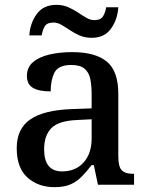

<svg xmlns="http://www.w3.org/2000/svg" viewBox="-20 -762 613 792"><path d="M204 10Q138 10 93.5 -29.5Q49 -69 49 -151Q49 -231 105 -269.5Q161 -308 276 -312L358 -315V-373Q358 -409 352.5 -436Q347 -463 329 -478.5Q311 -494 274 -494Q221 -494 205 -463Q189 -432 189 -385Q141 -385 116 -399.5Q91 -414 91 -449Q91 -484 116 -505.5Q141 -527 183.5 -537Q226 -547 278 -547Q373 -547 420.5 -508Q468 -469 468 -375V-117Q468 -75 482 -60Q496 -45 530 -45H533V0H384L367 -81H358Q337 -54 317 -33.5Q297 -13 271 -1.5Q245 10 204 10ZM236 -55Q292 -55 325 -92Q358 -129 358 -191V-270L299 -267Q222 -264 192 -233.5Q162 -203 162 -146Q162 -55 236 -55ZM358 -606Q331 -606 309 -615.5Q287 -625 268.5 -637.5Q250 -650 233.5 -659.5Q217 -669 201 -669Q173 -669 164 -652.5Q155 -636 152 -616H101Q104 -666 131.5 -704Q159 -742 213 -742Q239 -742 261 -732.5Q283 -723 301.5 -710.5Q320 -698 336.5 -688.5Q353 -679 369 -679Q396 -679 405.5 -695.5Q415 -712 418 -732H468Q465 -682 438 -644Q411 -606 358 -606Z"/></svg>

Font: Noto Serif Tamil Medium
Style: Regular
Weight: 500
Designer: Indian Type Foundry, Tom Grace, and the Monotype Design Team
Foundry: Monotype Imaging Inc.
Version: Version 2.004; ttfautohint (v1.8.4.7-5d5b)